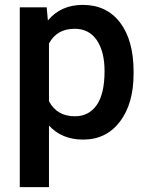

<svg xmlns="http://www.w3.org/2000/svg" viewBox="-20 -558 603 781"><path d="M523.4 -258.8Q523.4 -136.2 467.8 -63.2Q412.1 9.8 318.4 9.8Q231.4 9.8 179.2 -47.4V203.1H60.5V-528.3H169.9L174.8 -474.6Q227.1 -538.1 316.9 -538.1Q413.6 -538.1 468.5 -466.1Q523.4 -394 523.4 -266.1ZM405.3 -269Q405.3 -348.1 373.8 -394.5Q342.3 -440.9 283.7 -440.9Q210.9 -440.9 179.2 -380.9V-146.5Q211.4 -85 284.7 -85Q341.3 -85 373.3 -130.6Q405.3 -176.3 405.3 -269Z"/></svg>

Font: Vazir Medium FD-UI
Style: Medium-FD-UI
Weight: 500
Designer: Saber Rastikerdar
Foundry: Saber Rastikerdar
Version: Version 30.1.0